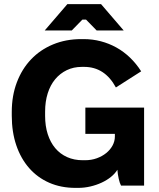

<svg xmlns="http://www.w3.org/2000/svg" viewBox="-20 -902 771 933"><path d="M347 11H359.8Q389.8 11 419 4.2Q448.2 -2.6 473.7 -14.4Q499.2 -26.2 519 -42.2Q538.8 -58.2 550.4 -77Q551.8 -56 556.9 -33.5Q562 -11 568.2 0H680.2V-379H394.8V-251.4H538.2V-238.4Q538.2 -215.8 527 -195Q515.8 -174.2 496.2 -158.3Q476.6 -142.4 450.3 -132.9Q424 -123.4 393.2 -123.4H382Q339.8 -123.4 305.9 -138.7Q272 -154 248.4 -182.1Q224.8 -210.2 212 -250Q199.2 -289.8 199.2 -338.8V-359.4Q199.2 -408.2 211.8 -448.3Q224.4 -488.4 248 -516.8Q271.6 -545.2 304.5 -561.1Q337.4 -577 378 -577H389Q438.8 -577 477.3 -552.2Q515.8 -527.4 543.2 -477L666 -555.4Q642.2 -592.8 611.7 -622.1Q581.2 -651.4 545.5 -671.2Q509.8 -691 469.6 -701.5Q429.4 -712 386.8 -712H375Q300 -712 237.8 -686.2Q175.6 -660.4 131.1 -613.7Q86.6 -567 61.9 -501.9Q37.2 -436.8 37.2 -358.2V-339.8Q37.2 -260.8 59.1 -196.2Q81 -131.6 121.6 -85.3Q162.2 -39 219.2 -14Q276.2 11 347 11ZM197.2 -753.8H328.6L380.2 -806.6H398.2L449.8 -753.8H581.2L471 -882H307.4Z"/></svg>

Font: Fixel Variable
Style: Regular
Weight: 100
Width: 3
Designer: AlfaBravo + MacPaw
Foundry: Kyrylo Tkachov, Marchela Mozhyna, Serhii Makarenko, Maria Weinstein, Zakhar Kryvoshyya
Version: Version 1.211